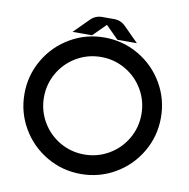

<svg xmlns="http://www.w3.org/2000/svg" viewBox="-87 -885 953 970"><g transform="rotate(10 390.0 -400.0)"><path d="M390 -700Q485 -700 565.5 -653Q646 -606 693 -525.5Q740 -445 740 -350Q740 -255 693 -174.5Q646 -94 565.5 -47Q485 0 390 0Q295 0 214.5 -47Q134 -94 87 -174.5Q40 -255 40 -350Q40 -445 87 -525.5Q134 -606 214.5 -653Q295 -700 390 -700ZM390 -100Q458 -100 515.5 -133.5Q573 -167 606.5 -224.5Q640 -282 640 -350Q640 -418 606.5 -475.5Q573 -533 515.5 -566.5Q458 -600 390 -600Q322 -600 264.5 -566.5Q207 -533 173.5 -475.5Q140 -418 140 -350Q140 -282 173.5 -224.5Q207 -167 264.5 -133.5Q322 -100 390 -100ZM301 -776Q325 -800 360 -800H421Q455 -800 479 -776L555 -700H455L390 -765L325 -700H225Z"/></g></svg>

Font: SB Skate blade
Style: Regular
Weight: 400
Designer: Valerio Brotto (Silverblur_type)
Version: Version 1.003